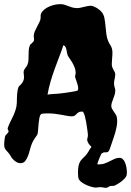

<svg xmlns="http://www.w3.org/2000/svg" viewBox="-28 -750 632 926"><path d="M583 94.2Q581.1 102.5 573.2 110.8Q565.4 119.1 555.7 126.5Q545.9 133.8 536.6 138.9Q527.3 144 522.9 146Q519 147 512.7 146.7Q506.3 146.5 501 147.9Q494.1 151.9 491.2 153.8Q488.3 155.8 481.9 155.8Q476.1 155.8 470 154.3Q463.9 152.8 458 152.8Q447.3 152.8 442.9 153.8Q438.5 154.8 434.1 154.8Q428.7 154.8 417.5 152.1Q406.2 149.4 393.8 144.3Q381.3 139.2 370.1 132.1Q358.9 125 353 116.2Q350.1 110.8 349.1 102.3Q348.1 93.8 348.1 84Q348.1 62.5 350.8 50Q353.5 37.6 358.4 29.3Q363.3 21 370.1 14.9Q377 8.8 384.8 0Q392.6 -8.3 398.9 -19.8Q405.3 -31.2 413.1 -42Q405.3 -48.8 399.9 -56.6Q394.5 -64.5 392.1 -75.2Q392.1 -78.1 394 -85Q396 -91.8 396 -100.1Q395.5 -105.5 394.3 -115.7Q393.1 -126 391.1 -138.4Q389.2 -150.9 387 -163.8Q384.8 -176.8 381.8 -187.5Q378.9 -198.2 375.7 -205.1Q372.6 -211.9 369.1 -211.9Q356.4 -211.9 350.8 -208.3Q345.2 -204.6 341.3 -200.4Q337.4 -196.3 332.8 -192.6Q328.1 -189 317.9 -189Q308.1 -189 296.4 -191.2Q284.7 -193.4 270.3 -196Q255.9 -198.7 238.8 -200.9Q221.7 -203.1 201.2 -203.1Q190.4 -203.1 181.6 -202.4Q172.9 -201.7 169.9 -199.2Q164.6 -194.8 162.1 -182.1Q159.7 -169.4 158.2 -154.1Q156.7 -138.7 155.8 -123.8Q154.8 -108.9 151.9 -100.1Q150.9 -98.6 147.9 -94.5Q145 -90.3 141.1 -84.7Q137.2 -79.1 133.3 -72.5Q129.4 -65.9 127 -60.1Q121.1 -46.9 116.9 -30Q112.8 -13.2 107.2 1.7Q101.6 16.6 93.3 26.9Q85 37.1 70.8 37.1Q61.5 37.1 53.5 32.7Q45.4 28.3 39.3 22.7Q33.2 17.1 29.3 12Q25.4 6.8 24.9 4.9Q19 -5.4 13.4 -12Q7.8 -18.6 2.9 -23.9Q-2 -29.3 -4.9 -35.4Q-7.8 -41.5 -7.8 -50.8Q-7.8 -54.2 -7.6 -60.1Q-7.3 -65.9 -6.6 -72.3Q-5.9 -78.6 -4.9 -84.5Q-3.9 -90.3 -2.9 -94.2Q-2 -96.7 0.7 -99.4Q3.4 -102.1 6.1 -105Q8.8 -107.9 11 -110.6Q13.2 -113.3 13.2 -116.2Q13.2 -120.1 11 -123.5Q8.8 -127 8.8 -130.9Q8.8 -131.8 9.3 -132.3Q9.8 -132.8 9.8 -133.8Q14.6 -148.4 21.7 -162.1Q28.8 -175.8 35.4 -190.2Q42 -204.6 47.1 -220Q52.2 -235.4 53.2 -253.9Q53.2 -262.7 53.5 -272.9Q53.7 -283.2 54.4 -293.7Q55.2 -304.2 56.9 -314.2Q58.6 -324.2 62 -332Q62.5 -333.5 66.7 -336.9Q70.8 -340.3 75.7 -345.9Q80.6 -351.6 84.2 -359.6Q87.9 -367.7 87.9 -377.9Q87.9 -383.3 86.9 -389.2Q85.9 -395 85.9 -400.9Q85.9 -407.7 88.1 -412.4Q90.3 -417 93.5 -421.1Q96.7 -425.3 99.9 -429.7Q103 -434.1 105 -439.9Q108.9 -450.2 109.4 -461.7Q109.9 -473.1 109.9 -484.6Q109.9 -496.1 110.6 -507.3Q111.3 -518.6 115.2 -528.8Q116.2 -533.2 119.6 -536.4Q123 -539.6 126.7 -542.7Q130.4 -545.9 133.3 -549.8Q136.2 -553.7 136.2 -559.1Q136.2 -563 135.5 -567.1Q134.8 -571.3 134.8 -576.2Q134.8 -587.4 139.9 -599.1Q145 -610.8 151.4 -622.3Q157.7 -633.8 162.8 -644.8Q168 -655.8 168 -665V-674.8Q168 -684.1 175.5 -693.8Q183.1 -703.6 196.3 -711.7Q209.5 -719.7 226.8 -724.9Q244.1 -730 263.2 -730Q273.9 -730 282.5 -727.3Q291 -724.6 299.8 -721.2Q308.6 -717.8 318.8 -714.6Q329.1 -711.4 342.8 -710.9Q350.6 -710.9 359.1 -712.6Q367.7 -714.4 376.5 -716.6Q385.3 -718.8 394 -720.5Q402.8 -722.2 411.1 -722.2Q415.5 -722.2 422.6 -719.5Q429.7 -716.8 437.3 -712.4Q444.8 -708 451.9 -702.1Q459 -696.3 463.9 -689.9Q472.7 -678.7 475.8 -661.6Q479 -644.5 480.7 -625Q482.4 -605.5 484.9 -585.9Q487.3 -566.4 494.1 -550.8Q496.6 -544.4 500 -539.3Q503.4 -534.2 506.6 -528.3Q509.8 -522.5 512 -514.9Q514.2 -507.3 514.2 -496.1Q514.2 -482.4 512.7 -468.5Q511.2 -454.6 511.2 -441.9Q511.2 -431.6 513.9 -424.8Q516.6 -418 519.5 -412.8Q522.5 -407.7 525.1 -402.8Q527.8 -397.9 527.8 -391.1Q527.8 -381.8 524.9 -370.1Q522 -358.4 522 -347.2Q522 -336.4 525.4 -327.6Q528.8 -318.8 527.8 -310.1Q527.3 -300.8 524.4 -291.5Q521.5 -282.2 518.1 -273.4Q514.6 -264.6 511.7 -255.9Q508.8 -247.1 508.8 -238.8Q508.8 -231.9 512.2 -225.6Q515.6 -219.2 520 -212.9Q524.4 -206.5 528.8 -200Q533.2 -193.4 535.2 -186Q536.1 -181.6 536.6 -176.5Q537.1 -171.4 537.1 -166Q537.1 -153.3 534.7 -139.9Q532.2 -126.5 528.6 -113.3Q524.9 -100.1 520.8 -88.1Q516.6 -76.2 513.2 -65.9Q506.3 -45.9 502.9 -35.6Q499.5 -25.4 496.1 -20.8Q492.7 -16.1 487.5 -15.6Q482.4 -15.1 472.2 -15.1Q461.9 -11.2 459 -4.9Q459 -4.4 456.3 1.5Q453.6 7.3 450.4 15.1Q447.3 22.9 444.6 30.3Q441.9 37.6 441.9 41Q441.9 43 445.8 43Q463.9 43 477.3 38.1Q490.7 33.2 502.4 27.1Q514.2 21 524.9 16.1Q535.6 11.2 548.8 11.2Q557.1 11.2 563.7 17.1Q570.3 22.9 574.7 33Q579.1 43 581.5 56.2Q584 69.3 584 84Q584 86.4 583.5 89.1Q583 91.8 583 94.2ZM346.2 -313Q349.1 -317.4 349.1 -324.2Q349.1 -331.1 346.7 -339.8Q344.2 -348.6 341.6 -356.7Q338.9 -364.7 336.4 -371.1Q334 -377.4 334 -379.9Q334 -384.8 335.4 -389.6Q336.9 -394.5 336.9 -399.9Q336.9 -412.6 331.5 -425.8Q326.2 -439 319.6 -450Q313 -460.9 307.1 -469Q301.3 -477.1 299.8 -480Q296.4 -487.8 295.2 -495.8Q293.9 -503.9 292.2 -511.2Q290.5 -518.6 287.6 -523.9Q284.7 -529.3 277.8 -532.2Q268.1 -502.9 257.1 -474.6Q246.1 -446.3 235.6 -417.2Q225.1 -388.2 216.1 -357.7Q207 -327.1 201.2 -293.9Q218.3 -296.4 236.3 -297.1Q254.4 -297.9 274.9 -300.8Q277.8 -301.3 289.1 -302.7Q300.3 -304.2 312.7 -306.2Q325.2 -308.1 335.2 -310.1Q345.2 -312 346.2 -313Z"/></svg>

Font: Freckle Face
Style: Regular
Weight: 400
Designer: Astigmatic (AOETI)
Foundry: Astigmatic (AOETI)
Version: Version 1.000